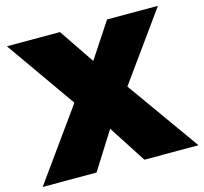

<svg xmlns="http://www.w3.org/2000/svg" viewBox="-110 -813 982 926"><g transform="rotate(-15 381.0 -350.0)"><path d="M500 0 379 -187 261 0H-8L245 -353L1 -700H266L385 -524L501 -700H755L512 -362L770 0Z"/></g></svg>

Font: AtCorfu Sans
Style: AtCorfu Sans Black
Weight: 900
Designer: Kostas Teopoulos
Foundry: Kostas Teopoulos
Version: Version 1.00 July 8, 2025, initial release